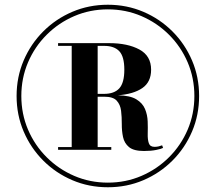

<svg xmlns="http://www.w3.org/2000/svg" viewBox="-20 -780 909 810"><path d="M435 10Q355 10 285.2 -19.8Q215.5 -49.5 162.5 -102.5Q109.5 -155.5 79.8 -225.2Q50 -295 50 -375Q50 -455 79.8 -524.8Q109.5 -594.5 162.5 -647.5Q215.5 -700.5 285.2 -730.2Q355 -760 435 -760Q515 -760 584.8 -730.2Q654.5 -700.5 707.5 -647.5Q760.5 -594.5 790.2 -524.8Q820 -455 820 -375Q820 -295 790.2 -225.2Q760.5 -155.5 707.5 -102.5Q654.5 -49.5 584.8 -19.8Q515 10 435 10ZM435 -9.5Q510.5 -9.5 576.8 -38Q643 -66.5 693.2 -116.8Q743.5 -167 771.8 -233.2Q800 -299.5 800 -375Q800 -450.5 771.8 -516.8Q743.5 -583 693.2 -633.2Q643 -683.5 576.8 -712Q510.5 -740.5 435 -740.5Q359.5 -740.5 293.2 -712Q227 -683.5 176.8 -633.2Q126.5 -583 98.2 -516.8Q70 -450.5 70 -375Q70 -299.5 98.2 -233.2Q126.5 -167 176.8 -116.8Q227 -66.5 293.2 -38Q359.5 -9.5 435 -9.5ZM587.5 -143Q544 -143 524.2 -159.5Q504.5 -176 499 -202Q493.5 -228 493.8 -257.2Q494 -286.5 490.8 -312.8Q487.5 -339 472.2 -355.5Q457 -372 420 -372H392V-159.5H449.5V-148H225V-159.5H282.5V-586.5H225V-598H440.5Q518.5 -598 568 -571.2Q617.5 -544.5 617.5 -486Q617.5 -434 580.5 -408.5Q543.5 -383 477.5 -378Q529 -377 555.2 -361Q581.5 -345 591.8 -320.2Q602 -295.5 603 -268Q604 -240.5 603.2 -216Q602.5 -191.5 607.8 -176Q613 -160.5 632 -160.5Q641.5 -160.5 649.5 -162.5Q657.5 -164.5 664 -167L668 -156Q661 -152 639.2 -147.5Q617.5 -143 587.5 -143ZM392 -384H419Q462 -384 483.2 -407.2Q504.5 -430.5 504.5 -486Q504.5 -541.5 483.2 -564Q462 -586.5 419 -586.5H392Z"/></svg>

Font: Bodoni Moda ExtraBold
Style: Regular
Weight: 800
Version: Version 2.005